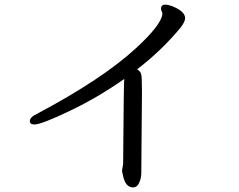

<svg xmlns="http://www.w3.org/2000/svg" viewBox="-20 -751 1040 836"><path d="M559.1 64.9Q526.9 64.9 516.1 16.1L511.2 -6.8L516.1 -37.1Q519 -407.2 521 -407.2Q407.2 -327.1 283.7 -268.1Q160.2 -209 129.9 -209Q109.9 -209 109.9 -223.1Q109.9 -241.2 142.1 -255.9Q426.8 -407.2 571.8 -541Q682.1 -642.1 687 -689.9Q687 -696.8 684.1 -701.9Q681.2 -707 681.2 -713.9Q681.2 -731 701.2 -731Q710 -731 730 -724.1Q786.1 -701.2 786.1 -671.9Q786.1 -657.2 767.1 -631.8Q685.1 -532.2 577.1 -449.2Q590.8 -440.9 594.5 -429.4Q598.1 -418 598.1 -354L595.2 3.9Q595.2 22 587.9 40Q579.1 64.9 559.1 64.9Z"/></svg>

Font: LXGW WenKai Screen
Style: Regular
Weight: 400
Designer: LXGW / Fontworks Inc.
Foundry: LXGW / Fontworks Inc.
Version: Version 1.510;January 18,2025